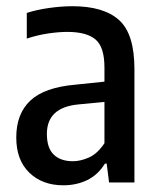

<svg xmlns="http://www.w3.org/2000/svg" viewBox="-20 -572 496 602"><path d="M178.5 9Q113 9 72 -30.5Q31 -70 31 -141Q31 -215 75 -256.5Q119 -298 216 -306.5L307.5 -316V-360Q307.5 -425 279.2 -448.5Q251 -472 191 -472Q164 -472 130.5 -467Q97 -462 64 -451V-531.5Q95 -541.5 134 -547Q173 -552.5 207 -552.5Q305 -552.5 353.2 -509.2Q401.5 -466 401.5 -355.5V0H322L314.5 -59H309Q287 -23.5 253.2 -7.2Q219.5 9 178.5 9ZM127 -152Q127 -108 148.5 -87.2Q170 -66.5 208.5 -66.5Q233 -66.5 259.5 -78.5Q286 -90.5 307.5 -123V-252.5L225 -244.5Q127 -235 127 -152Z"/></svg>

Font: Encode Sans Condensed Condensed Medium
Style: Regular
Weight: 500
Width: 3
Designer: Multiple Designers
Foundry: Impallari Type
Version: Version 3.000; ttfautohint (v1.8.3) -l 8 -r 50 -G 200 -x 14 